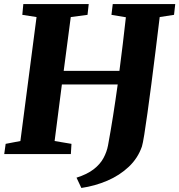

<svg xmlns="http://www.w3.org/2000/svg" viewBox="-20 -763 888 951"><path d="M383 168 359 117Q411.5 100.5 443.8 75.5Q476 50.5 492.5 20Q509 -10.5 515 -42.5Q528 -112.5 540 -188.8Q552 -265 563 -344.5H286.5L250.5 -64.5L334 -50.5L331 0H1L8 -50.5L81 -64.5L161 -678.5L90.5 -689.5L95.5 -743H419.5L413.5 -689.5L330.5 -678.5L295.5 -412H571.5Q580.5 -478 588.2 -545.2Q596 -612.5 603.5 -677.5L532 -689.5L538.5 -743H848L842 -689.5L771 -678.5Q761 -595.5 750.5 -510.8Q740 -426 729.8 -347.2Q719.5 -268.5 710.5 -203.8Q701.5 -139 694.5 -95.5Q687.5 -52 683 -37.5Q663 20.5 618 63Q573 105.5 512 131.8Q451 158 383 168Z"/></svg>

Font: Merriweather 20pt Black
Style: Italic
Weight: 900
Italic angle: -7.8°
Version: Version 2.101